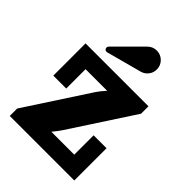

<svg xmlns="http://www.w3.org/2000/svg" viewBox="-191 -732 822 822"><g transform="rotate(45 219.5 -321.5)"><path d="M109.1 -509.3 226.3 -626.5Q243.2 -643.3 266.8 -643.3Q290.5 -643.3 307.4 -626.6Q324.2 -609.9 324.2 -585.9Q324.2 -566.4 312.4 -551Q300.5 -535.6 281.7 -530.5L121.6 -487.5Q119.6 -487.1 118.2 -487.1Q112.8 -487.1 109 -490.8Q105.2 -494.6 105.2 -500Q105.2 -505.4 109.1 -509.3ZM29.3 -449.2H410.2V-404.3L222.9 -117.2Q213.6 -103 193.4 -78.1H332V-195.3H410.2V0H19.5V-44.9L206.8 -332Q216.3 -346.7 238.3 -371.1H107.4V-253.9H29.3Z"/></g></svg>

Font: Orelega One
Style: Regular
Weight: 400
Version: Version 1.1 ; ttfautohint (v1.8.3)